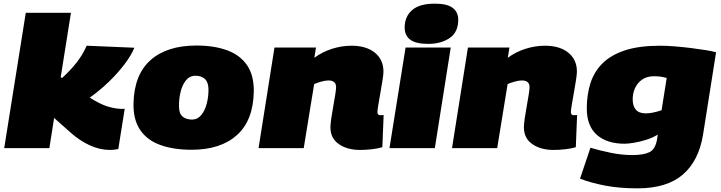

<svg xmlns="http://www.w3.org/2000/svg" viewBox="-20 -810 3944 1050"><path d="M3 0 121 -740H368L312 -388L319 -383Q363 -423 397 -465.5Q431 -508 454 -560L715 -549Q697 -506 660.5 -458Q624 -410 575.5 -363Q527 -316 471 -276Q525 -242 563 -229.5Q601 -217 636 -215Q649 -214 662 -215L627 5Q605 10 582 10Q526 10 470.5 -15.5Q415 -41 365 -86L276 -165L250 0Z M1028 9Q929 9 857 -17Q785 -43 747 -98.5Q709 -154 710 -242Q713 -401 803 -481Q893 -561 1054 -561Q1151 -561 1222 -535Q1293 -509 1331 -453.5Q1369 -398 1368 -310Q1365 -151 1275.5 -71Q1186 9 1028 9ZM1031 -156Q1062 -157 1082 -182.5Q1102 -208 1111.5 -246.5Q1121 -285 1120 -325Q1119 -362 1099.5 -379Q1080 -396 1047 -396Q1016 -395 996 -369.5Q976 -344 967 -305Q958 -266 959 -227Q959 -189 978.5 -172.5Q998 -156 1031 -156Z M1481 -550H1708L1699 -494Q1744 -527 1797 -543.5Q1850 -560 1902 -560Q1983 -560 2030 -522Q2077 -484 2077 -418Q2077 -404 2072 -372Q2067 -340 2060.5 -303.5Q2054 -267 2049 -237Q2044 -207 2044 -197Q2044 -180 2060 -180Q2069 -180 2078 -181L2071 -5Q2049 2 2015 6Q1981 10 1949 10Q1879 10 1833 -22Q1787 -54 1787 -114Q1787 -130 1791.5 -161.5Q1796 -193 1802.5 -228.5Q1809 -264 1813.5 -293Q1818 -322 1818 -333Q1818 -370 1776 -370Q1759 -370 1736 -363.5Q1713 -357 1698 -350L1641 0H1394Z M2358 -790Q2425 -790 2455.5 -767Q2486 -744 2486 -702Q2486 -634 2439 -602Q2392 -570 2322 -570Q2254 -570 2223.5 -593Q2193 -616 2193 -659Q2193 -719 2233.5 -754.5Q2274 -790 2358 -790ZM2110 0 2198 -550H2445L2358 0Z M2539 -550H2766L2757 -494Q2802 -527 2855 -543.5Q2908 -560 2960 -560Q3041 -560 3088 -522Q3135 -484 3135 -418Q3135 -404 3130 -372Q3125 -340 3118.5 -303.5Q3112 -267 3107 -237Q3102 -207 3102 -197Q3102 -180 3118 -180Q3127 -180 3136 -181L3129 -5Q3107 2 3073 6Q3039 10 3007 10Q2937 10 2891 -22Q2845 -54 2845 -114Q2845 -130 2849.5 -161.5Q2854 -193 2860.5 -228.5Q2867 -264 2871.5 -293Q2876 -322 2876 -333Q2876 -370 2834 -370Q2817 -370 2794 -363.5Q2771 -357 2756 -350L2699 0H2452Z M3152 167 3209 -2Q3263 14 3322 26Q3381 38 3439 38Q3499 38 3532 22Q3565 6 3574 -52L3577 -74Q3550 -57 3515.5 -46Q3481 -35 3448.5 -29.5Q3416 -24 3396 -24Q3299 -24 3244 -72.5Q3189 -121 3189 -217Q3189 -292 3209 -355Q3229 -418 3275.5 -464Q3322 -510 3399 -535Q3476 -560 3591 -560Q3625 -560 3669 -556.5Q3713 -553 3757.5 -547.5Q3802 -542 3839 -536Q3876 -530 3896 -524L3825 -75Q3802 69 3714.5 144.5Q3627 220 3466 220Q3367 220 3289 205Q3211 190 3152 167ZM3626 -384Q3615 -387 3598 -390Q3581 -393 3556 -393Q3518 -393 3492 -375Q3466 -357 3453 -328.5Q3440 -300 3440 -267Q3440 -230 3457.5 -210Q3475 -190 3512 -190Q3530 -190 3552 -194.5Q3574 -199 3598 -207Z"/></svg>

Font: Georama Expanded Black
Style: Italic
Weight: 900
Width: 7
Italic angle: -9°
Designer: Jean-Baptiste Levee
Foundry: Production Type
Version: Version 1.000